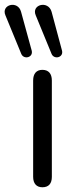

<svg xmlns="http://www.w3.org/2000/svg" viewBox="-68 -786 310 811"><path d="M111 5C138 5 151 -11 151 -39V-446C151 -475 137 -491 111 -491C86 -491 72 -475 72 -446V-39C72 -11 86 5 111 5ZM83 -721 150 -558C161 -533 201 -543 194 -572L150 -736C136 -786 63 -767 83 -721ZM-45 -721 22 -558C33 -533 73 -543 66 -572L21 -736C8 -786 -65 -767 -45 -721Z"/></svg>

Font: SN Pro Book
Style: Regular
Weight: 350
Designer: Tobias Whetton
Foundry: Supernotes
Version: Version 1.003;Glyphs 3.3 (3324)